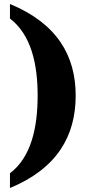

<svg xmlns="http://www.w3.org/2000/svg" viewBox="-20 -799 453 964"><path d="M30 71V145C267 47 360 -117 360 -319C360 -519 267 -681 30 -779V-706C137 -624 169 -476 169 -319C169 -160 137 -10 30 71Z"/></svg>

Font: Noto Serif Georgian SemiCondensed Black
Style: Regular
Weight: 900
Width: 4
Designer: Monotype Design Team, Akaki Razmadze
Foundry: Google LLC
Version: Version 2.003